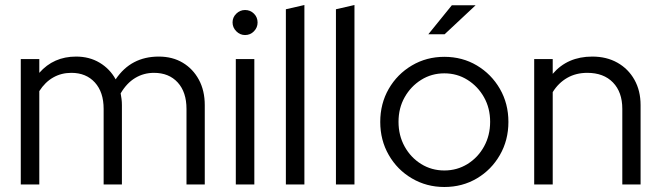

<svg xmlns="http://www.w3.org/2000/svg" viewBox="-20 -737 2640 767"><path d="M63 0V-501H137V-446Q194 -511 284 -511Q337 -511 378 -486.5Q419 -462 442 -420Q473 -466 516 -488.5Q559 -511 614 -511Q669 -511 710 -486.5Q751 -462 774.5 -418.5Q798 -375 798 -317V0H725V-302Q725 -369 690 -407.5Q655 -446 595 -446Q554 -446 520 -425.5Q486 -405 462 -364Q464 -353 465.5 -341.5Q467 -330 467 -317V0H394V-302Q394 -369 359 -407.5Q324 -446 265 -446Q225 -446 192.5 -427.5Q160 -409 137 -373V0Z M922 0V-501H996V0ZM958.9 -597Q939 -597 924 -612Q909 -627 909 -647.5Q909 -668 924 -682.5Q939 -697 958.9 -697Q980 -697 994.5 -682.5Q1009 -668.1 1009 -647Q1009 -627 994.5 -612Q980 -597 958.9 -597Z M1122 0V-700L1196 -717V0Z M1322 0V-700L1396 -717V0Z M1755 10Q1684 10 1625.5 -24.4Q1566.9 -58.7 1533 -117.9Q1499 -177 1499 -250Q1499 -323.1 1532.9 -382Q1566.9 -440.9 1625.4 -475.5Q1683.9 -510 1754.9 -510Q1827 -510 1885 -475.5Q1943 -440.9 1977 -382Q2011 -323.1 2011 -250Q2011 -177 1977 -117.9Q1943.1 -58.7 1885.1 -24.4Q1827.1 10 1755 10ZM1755 -56Q1806 -56 1847.7 -81.9Q1889.4 -107.8 1913.7 -151.9Q1938 -195.9 1938 -250.5Q1938 -305 1913.5 -348.5Q1889 -392 1847.5 -418Q1806.1 -444 1755 -444Q1704 -444 1662.5 -418Q1621 -392 1596.5 -348.5Q1572 -305 1572 -250.5Q1572 -195.9 1596.3 -151.9Q1620.6 -107.8 1662.3 -81.9Q1704 -56 1755 -56ZM1691 -600 1785 -716H1880L1756 -600Z M2114 0V-501H2188V-442Q2247 -511 2346 -511Q2403.2 -511 2446.6 -486.5Q2490 -462 2514.5 -418.3Q2539 -374.6 2539 -317V0H2466V-302Q2466 -369 2428.7 -407.5Q2391.5 -446 2326 -446Q2281 -446 2246 -426Q2211 -406 2188 -369V0Z"/></svg>

Font: Red Hat Display VF
Style: Regular
Weight: 300
Designer: Pentagram, MCKL
Foundry: Pentagram, MCKL
Version: Version 1.023